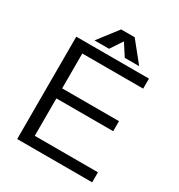

<svg xmlns="http://www.w3.org/2000/svg" viewBox="-203 -1015 1072 1150"><g transform="rotate(30 333.5 -440.0)"><path d="M348.1 -826.2 293 -743.2H192.4L297.9 -879.9H391.6L501.5 -743.2H401.9ZM605.5 0H86.9V-708H589.4V-638.7H168.5V-397.5H561.5V-328.1H168.5V-69.3H605.5Z"/></g></svg>

Font: Defago Noto Sans
Style: Regular
Weight: 400
Designer: John M. Durdin
Foundry: Lao IT Dev Co., Ltd.
Version: Version 1.000 2007 initial release